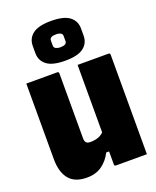

<svg xmlns="http://www.w3.org/2000/svg" viewBox="-184 -1133 1017 1249"><g transform="rotate(-20 325.0 -509.0)"><path d="M198 10Q114 10 74.5 -39Q35 -88 35 -178V-700H249Q260 -700 260 -689V-240Q260 -218 269 -209Q278 -200 298 -200Q325 -200 348.5 -207.5Q372 -215 390 -233V-700H604Q615 -700 615 -689V0H401Q390 0 390 -11V-101H370Q346 -52 303.5 -21Q261 10 198 10ZM325 -1028Q413 -1028 452.5 -997.5Q492 -967 492 -915V-866Q492 -814 452.5 -783.5Q413 -753 325 -753Q237 -753 197.5 -783.5Q158 -814 158 -866V-915Q158 -967 197.5 -997.5Q237 -1028 325 -1028ZM325 -935Q281 -935 281 -908V-872Q281 -861 292 -853Q298 -850 306.5 -848Q315 -846 325 -846Q369 -846 369 -872V-908Q369 -920 361 -926Q349 -935 325 -935Z"/></g></svg>

Font: Recursive Sn Lnr St XBk
Style: Regular
Weight: 1000
Version: Version 1.079;hotconv 1.0.112;makeotfexe 2.5.65598; ttfautoh